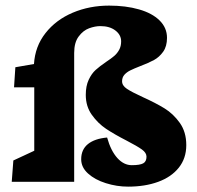

<svg xmlns="http://www.w3.org/2000/svg" viewBox="-20 -658 714 695"><path d="M248.5 -466.3Q248.5 -504.4 264.9 -526.1Q281.2 -547.9 302.7 -555.7Q324.2 -563.5 343.3 -563.5Q377 -563.5 397.7 -547.6Q418.5 -531.7 418.5 -508.3Q418.5 -490.7 411.4 -477.8Q404.3 -464.8 393.6 -455.6Q382.8 -446.3 364.3 -434.1Q340.8 -418 326.2 -404.8Q311.5 -391.6 301 -369.1Q290.5 -346.7 290.5 -314.5Q290.5 -272.9 312.5 -242.2Q334.5 -211.4 364 -191.7Q393.6 -171.9 438.5 -148.9Q477.1 -128.9 493.7 -116.9Q510.3 -105 510.3 -90.8Q510.3 -73.2 498.3 -66.7Q486.3 -60.1 457 -60.1Q428.2 -60.1 404.8 -85.9Q381.3 -111.8 367.7 -160.2Q322.8 -156.2 298.3 -136.5Q273.9 -116.7 273.9 -81.5Q273.9 -52.2 298.8 -29.8Q323.7 -7.3 363.3 5.1Q402.8 17.6 443.8 17.6Q504.9 17.6 552.5 0.2Q600.1 -17.1 627.2 -51Q654.3 -85 654.3 -132.8Q654.3 -180.2 630.9 -213.1Q607.4 -246.1 575.7 -265.6Q543.9 -285.2 496.6 -306.6Q457 -324.7 439.5 -336.4Q421.9 -348.1 421.9 -363.8Q421.9 -377.9 430.4 -387.5Q439 -397 451.9 -403.3Q464.8 -409.7 487.3 -418.5Q518.1 -430.2 537.4 -440.7Q556.6 -451.2 570.6 -470.7Q584.5 -490.2 584.5 -521Q584.5 -557.6 557.6 -584Q530.8 -610.4 483.2 -624Q435.5 -637.7 375 -637.7Q304.2 -637.7 243.4 -612.1Q182.6 -586.4 144.8 -538.3Q106.9 -490.2 103 -426.3L35.6 -414.6L30.8 -341.8H104V-112.3L28.3 -77.1L22.5 0H248.5Z"/></svg>

Font: Neuton ExtraBold
Style: Regular
Weight: 800
Designer: Brian M Zick
Foundry: Brian M Zick
Version: Version 1.560